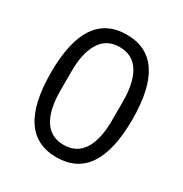

<svg xmlns="http://www.w3.org/2000/svg" viewBox="-168 -839 935 980"><g transform="rotate(30 300.0 -349.0)"><path d="M299.8 12.2Q540 12.2 540 -349.1Q540 -710 299.8 -710Q60.1 -710 60.1 -349.1Q60.1 12.2 299.8 12.2ZM299.8 -61Q221.2 -61 183.1 -126Q147.9 -186 147.9 -292V-405.8Q147.9 -511.7 183.1 -571.8Q221.2 -637.2 299.8 -637.2Q378.9 -637.2 417 -571.8Q452.1 -511.7 452.1 -405.8V-292Q452.1 -186 417 -126Q378.9 -61 299.8 -61Z"/></g></svg>

Font: Plexus Sans
Style: Regular
Weight: 400
Version: Version 2.001;PS 002.001;hotconv 1.0.70;makeotf.lib2.5.58329